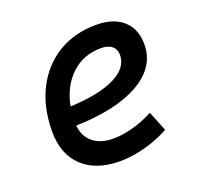

<svg xmlns="http://www.w3.org/2000/svg" viewBox="-100 -637 786 756"><g transform="rotate(-20 293.0 -258.5)"><path d="M286.6 -83Q325.7 -83 370.1 -95.2Q414.6 -107.4 455.6 -129.4L489.3 -45.9Q441.4 -19.5 386.7 -4.9Q332 9.8 282.2 9.8Q181.6 9.8 125.2 -43Q68.8 -95.7 68.8 -189.9Q68.8 -291.5 107.2 -367.2Q145.5 -442.9 214.4 -485.1Q283.2 -527.3 375 -527.3Q447.3 -527.3 487.5 -491.2Q527.8 -455.1 527.8 -390.6Q527.8 -296.4 432.4 -241.2Q336.9 -186 166 -181.2Q170.4 -134.8 202.1 -108.9Q233.9 -83 286.6 -83ZM170.9 -259.8Q290.5 -264.6 356.9 -297.1Q423.3 -329.6 423.3 -384.3Q423.3 -407.7 407.2 -421.1Q391.1 -434.6 361.3 -434.6Q287.6 -434.6 237.1 -387.2Q186.5 -339.8 170.9 -259.8Z"/></g></svg>

Font: Cascadia Mono
Style: Italic
Weight: 400
Italic angle: -10°
Monospace: yes
Designer: Aaron Bell
Foundry: Saja Typeworks
Version: Version 2404.023; ttfautohint (v1.8.4)